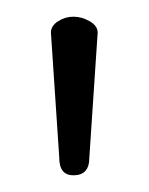

<svg xmlns="http://www.w3.org/2000/svg" viewBox="-20 -788 178 230"><path d="M97 -749 87 -599Q87 -578 68 -578Q51 -578 51 -599L41 -749Q41 -757 49.5 -762.5Q58 -768 68 -768Q78 -768 87.5 -762.5Q97 -757 97 -749Z"/></svg>

Font: Dosis
Style: Light
Weight: 300
Designer: Edgar Tolentino, Pablo Impallari, Igino Marini
Foundry: Edgar Tolentino, Pablo Impallari, Igino Marini
Version: Version 1.007